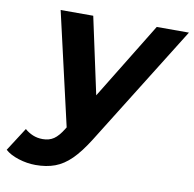

<svg xmlns="http://www.w3.org/2000/svg" viewBox="-164 -621 913 905"><g transform="rotate(10 293.0 -168.0)"><path d="M64 202Q23 202 -18 189Q-59 176 -82 155L-10 43Q7 58 28.5 67Q50 76 76 76Q107 76 129 61Q151 46 173 10L178 2L54 -538H210L289 -171L514 -538H668L310 36Q270 100 233.5 136Q197 172 156.5 187Q116 202 64 202Z"/></g></svg>

Font: Montserrat
Style: Bold Italic
Weight: 700
Italic angle: -11.3°
Designer: Julieta Ulanovsky
Foundry: Julieta Ulanovsky
Version: Version 9.000; ttfautohint (v1.8.4.7-5d5b)